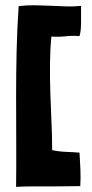

<svg xmlns="http://www.w3.org/2000/svg" viewBox="-20 -729 361 751"><path d="M291 -132Q267 -134 238.5 -135Q210 -136 184 -142V-143Q184 -192 181.5 -248Q179 -304 177 -362.5Q175 -421 175.5 -478Q176 -535 181 -586H182Q208 -584 235.5 -587Q263 -590 288 -588H290H291Q297 -607 297 -640.5Q297 -674 297 -706Q268 -703 238 -704Q208 -705 177.5 -706.5Q147 -708 116 -708.5Q85 -709 53 -705V-704Q47 -618 45 -529.5Q43 -441 43 -352Q43 -263 43.5 -174.5Q44 -86 43 -2V2Q54 1 74.5 0.5Q95 0 118 0Q141 0 162.5 0Q184 0 197 0L294 -1Q296 -33 294.5 -66.5Q293 -100 291 -132Z"/></svg>

Font: Londrina Solid
Style: Regular
Weight: 400
Designer: Marcelo Magalhaes
Foundry: Marcelo Magalhães
Version: Version 1.002